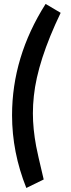

<svg xmlns="http://www.w3.org/2000/svg" viewBox="-20 -809 357 972"><path d="M210.9 -789.1 287.1 -744.1Q169.9 -500 151.4 -323.2Q146.5 -278.3 146.5 -235.4Q146.5 -157.2 163.1 -68.4Q168.9 -36.1 201.2 99.6L113.3 142.6Q41 -38.1 41 -225.6Q41 -521.5 210.9 -789.1Z"/></svg>

Font: Puritan
Style: BoldItalic
Weight: 700
Version: 2.1